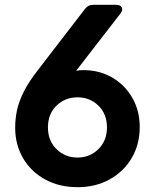

<svg xmlns="http://www.w3.org/2000/svg" viewBox="-20 -765 642 797"><path d="M302 12Q226 12 167.5 -20Q109 -52 76 -108Q43 -164 43 -235Q43 -271 50.5 -307Q58 -343 78.5 -384Q99 -425 138 -475L332 -727Q345 -745 368 -745H462Q480 -745 485.5 -734Q491 -723 480 -709L296 -471Q309 -474 325 -474Q393 -474 446 -443Q499 -412 529.5 -358.5Q560 -305 560 -238Q560 -166 527 -109.5Q494 -53 435.5 -20.5Q377 12 302 12ZM302 -111Q353 -111 388.5 -146Q424 -181 424 -236Q424 -292 388.5 -326.5Q353 -361 302 -361Q250 -361 214.5 -326.5Q179 -292 179 -236Q179 -181 214.5 -146Q250 -111 302 -111Z"/></svg>

Font: Pitagon Sans Text
Style: Bold
Weight: 700
Designer: Travis Tran
Foundry: Pitagon
Version: Version 1.001; ttfautohint (v1.8.4.7-5d5b);gftools[0.9.26]